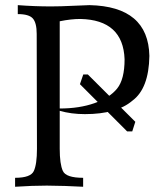

<svg xmlns="http://www.w3.org/2000/svg" viewBox="-20 -713 633 733"><path d="M208 -298.8Q283.2 -298.8 341.1 -319.3Q398.9 -339.8 427.2 -375Q455.6 -410.2 455.6 -486.8Q450.2 -637.2 286.6 -640.6Q251 -640.6 208 -631.8ZM297.4 0Q228 -3.9 158.7 -4.4Q103.5 -4.4 37.6 0V-34.2Q97.2 -34.2 109.1 -60.1Q121.1 -85.9 121.1 -145L120.1 -583.5Q120.1 -625.5 105.5 -642.3Q90.8 -659.2 47.9 -659.2V-693.4Q112.3 -688.5 174.8 -688.5Q210 -688.5 258.8 -690.9Q307.6 -693.4 321.8 -693.4Q546.4 -688.5 550.3 -499.5Q548.3 -375 485.4 -328.6Q425.3 -277.3 304.2 -277.3Q251.5 -277.3 208 -290V-145Q208 -86.4 220 -60.3Q231.9 -34.2 297.4 -34.2ZM484.9 -211.4H465.3L285.2 -391.6L297.9 -428.7H315.4L496.6 -248Z"/></svg>

Font: Almanac
Style: Regular
Weight: 400
Designer: Eden's Almanac
Version: Version 3.501;March 28, 2021;FontCreator 13.0.0.2683 64-bit